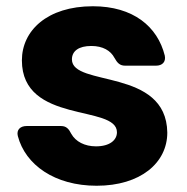

<svg xmlns="http://www.w3.org/2000/svg" viewBox="-20 -586 598 614"><path d="M289 8C429 8 515 -65 515 -162C512 -370 210 -307 210 -396C210 -423 232 -439 272 -439C309 -439 334 -424 346 -401C355 -385 363 -376 380 -376H479C499 -376 511 -388 507 -408C484 -501 406 -566 277 -566C131 -566 50 -488 50 -393C50 -188 354 -253 354 -163C354 -138 331 -118 287 -118C251 -118 222 -133 208 -158C200 -174 192 -183 175 -183H65C45 -183 32 -171 37 -151C61 -59 155 8 289 8Z"/></svg>

Font: Arvore Sans
Style: Bold
Weight: 700
Designer: Jonny Pinhorn (Latin) Dan Schunck (customization for Arvore)
Version: Version 1.000;Glyphs 3.3 (3305)